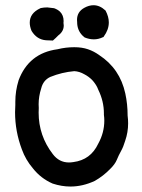

<svg xmlns="http://www.w3.org/2000/svg" viewBox="-20 -680 540 728"><path d="M272 -604.5Q272 -635.3 299.8 -650.4Q317.4 -660.2 334.5 -660.2Q358.4 -660.2 379.4 -640.6L380.4 -639.6Q392.6 -616.2 392.6 -595.2Q392.6 -567.4 373.5 -541.5L372.6 -539.6L370.6 -539.1Q353.5 -530.8 335.9 -530.8Q318.4 -530.8 300.8 -538.1Q296.4 -541.5 293 -544.9Q272.5 -565.4 272.5 -596.2Q272 -600.6 272 -604.5ZM221.2 -600.1Q221.2 -596.7 220.7 -593.3Q221.7 -588.4 221.7 -583.5Q221.7 -561 201.2 -545.9Q191.9 -536.1 180.7 -526.4H177.7Q165.5 -526.4 154.8 -527.3Q119.6 -529.8 99.6 -563Q92.8 -579.6 92.8 -594.2Q92.8 -629.9 132.3 -648.4L134.3 -649.4Q146.5 -651.9 159.2 -651.9Q184.6 -649.4 185.1 -648.9Q198.7 -644 207.5 -635.7Q221.2 -622.1 221.2 -600.1ZM38.1 -293.9Q38.1 -335.4 50.3 -374.5Q50.3 -374.5 50.3 -375Q88.9 -478.5 197.8 -493.2Q229 -501 261.7 -501Q291 -501 313.7 -493.2Q336.4 -485.4 356 -471.2Q434.6 -419.9 455.1 -325.7Q463.9 -285.2 463.9 -241.7Q465.8 -227.1 465.8 -212.4Q465.8 -178.2 454.6 -146Q447.8 -123 438.7 -106.9Q429.7 -90.8 422.9 -74Q416 -57.1 397 -38.6Q371.1 -12.2 339.4 5.9Q293.5 27.3 247.1 27.3Q213.9 27.3 179.7 16.1Q134.8 -3.4 104.5 -42Q77.1 -74.2 63 -113.3Q37.1 -182.1 37.1 -254.4Q37.1 -268.6 38.1 -282.2Q38.1 -288.1 38.1 -293.9ZM126.5 -284.7Q126.5 -277.8 127 -270.5Q126.5 -261.2 126.5 -252.9Q126.5 -165.5 180.2 -95.7Q204.1 -64 241.2 -64Q249 -64 257.8 -65.4Q323.7 -73.7 352.5 -135.3Q375.5 -176.8 375.5 -222.7Q375.5 -233.4 374 -244.6Q374 -247.1 374 -249.5Q374 -295.9 353 -338.9Q348.6 -350.6 343.8 -357.9Q335.9 -370.1 329.1 -377Q315.9 -390.1 299.8 -398.4Q281.2 -409.2 261.7 -410.2Q214.8 -406.2 170.4 -388.2Q143.6 -375.5 136.2 -344.7Q126.5 -314.5 126.5 -284.7Z"/></svg>

Font: Bakudai
Style: Bold
Weight: 700
Version: Version 1.48